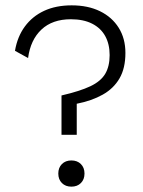

<svg xmlns="http://www.w3.org/2000/svg" viewBox="-20 -690 535 718"><path d="M210 -186V-333Q279 -349 318 -367.5Q357 -386 373.5 -414Q390 -442 390 -484Q390 -525 373.5 -555Q357 -585 324.5 -601.5Q292 -618 245 -618Q176 -618 135 -579.5Q94 -541 85 -473L36 -500Q45 -553 73 -591Q101 -629 145 -649.5Q189 -670 248 -670Q309 -670 354 -648Q399 -626 424 -586Q449 -546 449 -492Q449 -435 427 -397Q405 -359 364 -336Q323 -313 267 -302V-186ZM247 8Q225 8 211.5 -5.5Q198 -19 198 -41Q198 -63 211.5 -76.5Q225 -90 247 -90Q269 -90 282.5 -76.5Q296 -63 296 -41Q296 -19 282.5 -5.5Q269 8 247 8Z"/></svg>

Font: Kantumruy Pro Light
Style: Regular
Weight: 300
Version: Version 1.002